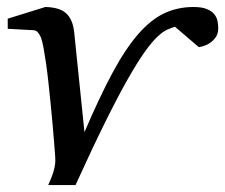

<svg xmlns="http://www.w3.org/2000/svg" viewBox="-20 -514 641 546"><path d="M477.5 -438Q466.8 -434.6 455.1 -429.4Q443.4 -424.3 428 -409.9Q412.6 -395.5 392.3 -367.4Q372.1 -339.4 344.2 -290.5Q316.4 -241.7 279.8 -168Q243.2 -94.2 194.8 12.2H117.2Q127.4 -9.8 132.8 -28.6Q138.2 -47.4 137.2 -64Q137.2 -65.4 136.2 -78.9Q135.3 -92.3 133.5 -113.5Q131.8 -134.8 129.4 -162.1Q127 -189.5 124 -218.8Q121.1 -248 117.9 -277.6Q114.7 -307.1 111.1 -332.8Q107.4 -358.4 103.8 -378.2Q100.1 -397.9 96.2 -408.2Q91.3 -418.5 86.4 -423.3Q81.5 -428.2 73.2 -428.2L2 -432.1V-460.9L108.9 -494.1Q149.9 -493.2 168.5 -475.8Q187 -458.5 190.9 -422.9L220.2 -138.2Q263.2 -238.8 300 -307.1Q336.9 -375.5 373 -417Q409.2 -458.5 447.3 -476.3Q485.4 -494.1 530.3 -494.1Q553.7 -494.1 567.6 -488.5Q581.5 -482.9 588.9 -474.1Q596.2 -465.3 598.4 -454.8Q600.6 -444.3 600.6 -434.1Q600.6 -416.5 591.8 -405.8Q583 -395 572.8 -389.2Q560.5 -382.3 545.4 -379.9Z"/></svg>

Font: Charis SIL CyrE
Style: Italic
Weight: 400
Italic angle: -11°
Foundry: SIL International
Version: Version 5.000